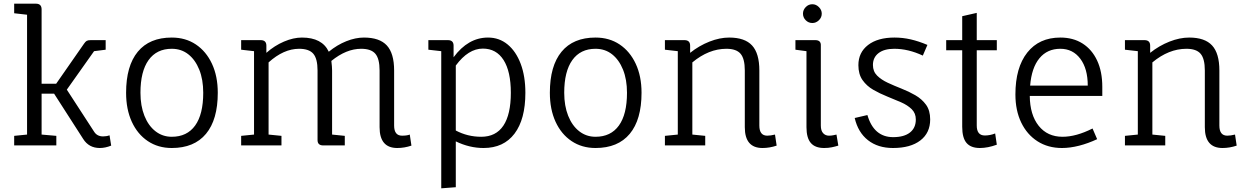

<svg xmlns="http://www.w3.org/2000/svg" viewBox="-20 -790 6778 1043"><path d="M522 14Q463 14 432 -35L274 -281H206V-59L286 -52V0H57V-52L127 -59V-710L57 -718V-770H175Q206 -770 206 -739V-335H285L436 -552Q444 -564 451 -568Q458 -572 473 -572H554V-520L491 -512L343 -303L491 -75Q507 -49 540 -49Q559 -49 575 -55L584 1Q552 14 522 14Z M913 14Q839 14 783 -23.5Q727 -61 696 -128.5Q665 -196 665 -286Q665 -432 728.5 -509Q792 -586 913 -586Q988 -586 1044 -548.5Q1100 -511 1131.5 -443.5Q1163 -376 1163 -286Q1163 -140 1099 -63Q1035 14 913 14ZM913 -47Q996 -47 1040 -108Q1084 -169 1084 -286Q1084 -358 1062.5 -411.5Q1041 -465 1003 -495Q965 -525 913 -525Q831 -525 787 -463.5Q743 -402 743 -286Q743 -215 764.5 -161Q786 -107 824.5 -77Q863 -47 913 -47Z M2138 14Q2042 14 2042 -99V-407Q2042 -471 2019 -498Q1996 -525 1942 -525Q1861 -525 1780 -459Q1782 -442 1783 -430Q1784 -418 1784 -407V-59L1853 -52V0H1736Q1705 0 1705 -29V-407Q1705 -471 1682 -498Q1659 -525 1605 -525Q1521 -525 1439 -451V-59L1509 -52V0H1290V-52L1360 -59V-512L1290 -520V-572H1396Q1427 -572 1427 -542V-503Q1471 -542 1522.5 -564Q1574 -586 1620 -586Q1730 -586 1766 -509Q1811 -546 1861 -566Q1911 -586 1957 -586Q2042 -586 2081.5 -543Q2121 -500 2121 -407V-108Q2121 -53 2164 -53Q2191 -53 2206 -59L2215 1Q2177 14 2138 14Z M2377 233V-512L2307 -520V-572H2413Q2444 -572 2444 -542V-479Q2523 -586 2631 -586Q2692 -586 2737.5 -548.5Q2783 -511 2808.5 -443.5Q2834 -376 2834 -286Q2834 -142 2775 -64Q2716 14 2607 14Q2530 14 2456 -22V227ZM2594 -47Q2674 -47 2714.5 -107.5Q2755 -168 2755 -286Q2755 -402 2715.5 -464Q2676 -526 2603 -526Q2524 -526 2456 -434V-81Q2520 -47 2594 -47Z M3215 14Q3141 14 3085 -23.5Q3029 -61 2998 -128.5Q2967 -196 2967 -286Q2967 -432 3030.5 -509Q3094 -586 3215 -586Q3290 -586 3346 -548.5Q3402 -511 3433.5 -443.5Q3465 -376 3465 -286Q3465 -140 3401 -63Q3337 14 3215 14ZM3215 -47Q3298 -47 3342 -108Q3386 -169 3386 -286Q3386 -358 3364.5 -411.5Q3343 -465 3305 -495Q3267 -525 3215 -525Q3133 -525 3089 -463.5Q3045 -402 3045 -286Q3045 -215 3066.5 -161Q3088 -107 3126.5 -77Q3165 -47 3215 -47Z M4122 14Q4026 14 4026 -99V-407Q4026 -471 4003 -498Q3980 -525 3926 -525Q3830 -525 3741 -451V-59L3811 -52V0H3592V-52L3662 -59V-512L3592 -520V-572H3698Q3729 -572 3729 -542V-503Q3778 -542 3834 -564Q3890 -586 3941 -586Q4026 -586 4065.5 -543Q4105 -500 4105 -407V-108Q4105 -53 4148 -53Q4166 -53 4190 -59L4199 1Q4161 14 4122 14Z M4457 14Q4408 14 4384.5 -13.5Q4361 -41 4361 -99V-512L4301 -520V-572H4409Q4441 -572 4439 -541V-108Q4439 -80 4451.5 -66.5Q4464 -53 4483 -53Q4497 -53 4507.5 -55.5Q4518 -58 4524 -59L4534 1Q4518 6 4499 10Q4480 14 4457 14ZM4393 -665Q4372 -665 4357 -680Q4342 -695 4342 -716Q4342 -736 4357 -751.5Q4372 -767 4393 -767Q4413 -767 4428.5 -751.5Q4444 -736 4444 -716Q4444 -695 4428.5 -680Q4413 -665 4393 -665Z M4831 14Q4749 14 4695 -28.5Q4641 -71 4623 -149L4692 -165Q4727 -45 4832 -45Q4891 -45 4923 -70Q4955 -95 4955 -141Q4955 -175 4932.5 -197Q4910 -219 4874.5 -234.5Q4839 -250 4799 -266Q4759 -282 4723.5 -302.5Q4688 -323 4665.5 -355Q4643 -387 4643 -436Q4643 -505 4695.5 -545.5Q4748 -586 4839 -586Q4884 -586 4927.5 -576Q4971 -566 5018 -546L4993 -488Q4914 -525 4838 -525Q4783 -525 4752.5 -501.5Q4722 -478 4722 -437Q4722 -402 4744.5 -379.5Q4767 -357 4802.5 -340.5Q4838 -324 4877.5 -308.5Q4917 -293 4952.5 -272.5Q4988 -252 5010.5 -221Q5033 -190 5033 -141Q5033 -68 4979.5 -27Q4926 14 4831 14Z M5303 14Q5254 14 5230.5 -13.5Q5207 -41 5207 -101V-517H5120V-572H5207V-702L5286 -720V-572H5395V-517H5286V-108Q5286 -54 5330 -54Q5358 -54 5386 -65L5395 -4Q5346 14 5303 14Z M5749 14Q5673 14 5616 -22.5Q5559 -59 5527.5 -124.5Q5496 -190 5496 -277Q5496 -423 5560.5 -504.5Q5625 -586 5740 -586Q5810 -586 5861 -553.5Q5912 -521 5940 -461Q5968 -401 5968 -318V-269H5574Q5575 -166 5622.5 -106.5Q5670 -47 5752 -47Q5826 -47 5915 -92L5940 -34Q5891 -11 5842 1.5Q5793 14 5749 14ZM5576 -325H5889Q5889 -417 5848.5 -471Q5808 -525 5740 -525Q5669 -525 5626.5 -473.5Q5584 -422 5576 -325Z M6621 14Q6525 14 6525 -99V-407Q6525 -471 6502 -498Q6479 -525 6425 -525Q6329 -525 6240 -451V-59L6310 -52V0H6091V-52L6161 -59V-512L6091 -520V-572H6197Q6228 -572 6228 -542V-503Q6277 -542 6333 -564Q6389 -586 6440 -586Q6525 -586 6564.5 -543Q6604 -500 6604 -407V-108Q6604 -53 6647 -53Q6665 -53 6689 -59L6698 1Q6660 14 6621 14Z"/></svg>

Font: Fauna One
Style: Regular
Weight: 400
Designer: Eduardo Rodriguez Tunni
Foundry: Eduardo Rodriguez Tunni
Version: Version 2.001; ttfautohint (v1.8.4.7-5d5b);gftools[0.9.23]